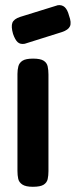

<svg xmlns="http://www.w3.org/2000/svg" viewBox="-20 -707 291 737"><path d="M106 10Q79 10 66 1.5Q53 -7 50 -20.5Q47 -34 47 -51V-423Q47 -439 50.5 -452.5Q54 -466 66.5 -474Q79 -482 107 -482Q135 -482 147.5 -474Q160 -466 163 -452Q166 -438 166 -421V-50Q166 -33 163 -19.5Q160 -6 147.5 2Q135 10 106 10ZM75 -539Q58 -536 48 -545Q38 -554 30 -577Q22 -605 27.5 -619.5Q33 -634 57 -642L202 -687Q218 -689 228.5 -679.5Q239 -670 245 -647Q255 -620 248.5 -606Q242 -592 218 -584Z"/></svg>

Font: Fredoka Condensed Medium
Style: Regular
Weight: 500
Width: 3
Designer: Ben Nathan
Foundry: Milena B. Brandão, Ben Nathan
Version: Version 2.001